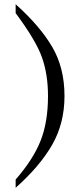

<svg xmlns="http://www.w3.org/2000/svg" viewBox="-20 -765 373 908"><path d="M285 -311Q285 -181 226 -79Q167 23 54 123V84Q137 -11 172 -99.5Q207 -188 207 -311Q207 -413 178.5 -493.5Q150 -574 54 -703V-745Q169 -642 227 -543Q285 -444 285 -311Z"/></svg>

Font: Academico
Style: Regular
Weight: 400
Foundry: Steinberg Media Technologies GmbH
Version: Version 0.902